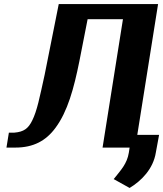

<svg xmlns="http://www.w3.org/2000/svg" viewBox="-20 -731 808 951"><path d="M12 0H56C146 0 208 -34 255 -98C315 -179 346 -293 373 -427L414 -636H589L488 0H622L618 26C609 80 579 111 549 149L543 156L622 200C680 165 739 106 752 24L768 -63H660L763 -711H271L201 -360C189 -305 179 -259 170 -223C161 -187 151 -157 140 -135C120 -94 98 -78 51 -74H24Z"/></svg>

Font: Aerodynamic
Style: BdObl
Weight: 500
Designer: Google
Version: Version 2.000980; 2014